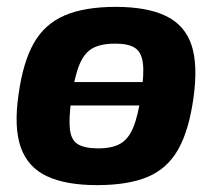

<svg xmlns="http://www.w3.org/2000/svg" viewBox="-20 -527 630 559"><path d="M137 -220V-288H450V-220ZM317 -507Q408 -507 463 -480.5Q518 -454 537.5 -396Q557 -338 543 -240Q530 -147 498.5 -91.5Q467 -36 410 -12Q353 12 262 12Q172 12 116.5 -14Q61 -40 40.5 -98Q20 -156 34 -252Q47 -346 78.5 -401.5Q110 -457 168 -482Q226 -507 317 -507ZM315 -400Q275 -400 250.5 -387Q226 -374 211.5 -339.5Q197 -305 188 -240Q180 -183 183.5 -151Q187 -119 207 -107Q227 -95 266 -95Q306 -95 330 -108.5Q354 -122 368 -156Q382 -190 391 -252Q400 -311 396 -343Q392 -375 373 -387.5Q354 -400 315 -400Z"/></svg>

Font: Exo 2
Style: Bold Italic
Weight: 700
Italic angle: -8°
Designer: Natanael Gama
Foundry: Natanael Gama
Version: Version 2.010